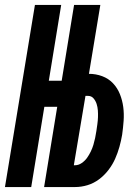

<svg xmlns="http://www.w3.org/2000/svg" viewBox="-37 -755 557 775"><path d="M-17 0 104 -735H210L160 -429H212L262 -735H368L322 -457Q350 -457 375.5 -447.5Q401 -438 419 -419Q437 -400 447 -375Q457 -350 460.5 -323Q464 -296 462 -267.5Q460 -239 456 -211Q452 -187 445 -162Q438 -137 427.5 -113.5Q417 -90 400.5 -68.5Q384 -47 362.5 -31Q341 -15 316 -7.5Q291 0 266 0H141L194 -324H142L89 0ZM266 -88Q280 -88 293 -97Q306 -106 314.5 -118Q323 -130 329.5 -143.5Q336 -157 340 -170.5Q344 -184 347 -198Q350 -212 352 -226Q354 -240 356 -254Q358 -268 358.5 -282Q359 -296 358 -309.5Q357 -323 353 -335.5Q349 -348 340.5 -358Q332 -368 318 -368H308L261 -88Z"/></svg>

Font: Iosevka Term Curly Extrabold
Style: Italic
Weight: 800
Italic angle: -9°
Designer: Belleve Invis
Foundry: Belleve Invis
Version: Version 32.3.0